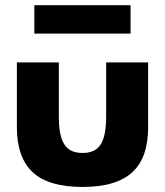

<svg xmlns="http://www.w3.org/2000/svg" viewBox="-20 -706 636 740"><path d="M298.2 14.5Q166.4 14.5 105.7 -42.5Q45 -99.5 45 -215.9V-465.5H206.8V-255.5Q206.8 -183.2 227.7 -149.8Q248.6 -116.4 298.2 -116.4Q347.7 -116.4 368.4 -149.8Q389.1 -183.2 389.1 -255.5V-465.5H550.9V-215.9Q550.9 -157.7 536.1 -114.5Q521.4 -71.4 490.5 -42.7Q459.5 -14.1 411.8 0.2Q364.1 14.5 298.2 14.5ZM112.3 -576.4V-685.9H483.2V-576.4Z"/></svg>

Font: Spartan ExtBd
Style: Regular
Weight: 800
Designer: Matt Bailey, Mirko Velimirovic
Foundry: Matt Bailey
Version: Version 1.005